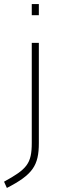

<svg xmlns="http://www.w3.org/2000/svg" viewBox="-78 -712 297 949"><path d="M114 -637V-692H79V-637ZM79 -6C79 97 55 124 -58 186L-44 217C84 151 114 106 114 -5V-500H79V-6Z"/></svg>

Font: RazerF5 Thin
Style: Regular
Weight: 250
Foundry: Razer Inc.
Version: Version 2